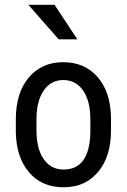

<svg xmlns="http://www.w3.org/2000/svg" viewBox="-20 -770 528 799"><path d="M131.8 -274.4V-227.1Q131.8 -150.9 162.1 -107.4Q192.4 -64.5 244.1 -64.5Q352.5 -64.5 356 -217.8V-273.9Q356 -349.6 325.7 -393.6Q294.9 -437 243.2 -437Q192.4 -437 162.1 -393.6Q131.8 -349.6 131.8 -274.4ZM45.9 -219.7V-273.9Q45.9 -383.3 99.6 -447.3Q153.3 -511.2 243.2 -511.2Q333 -511.2 386.7 -448.7Q440.4 -386.7 441.9 -279.8V-227.1Q441.9 -118.2 388.2 -54.7Q370.6 -33.7 348.9 -19.3Q327.1 -4.9 300.8 2.2Q274.4 9.3 244.1 9.3Q154.3 9.3 101.1 -52.7Q47.9 -114.3 45.9 -219.7ZM301.8 -606.4H224.1L98.1 -750H207Z"/></svg>

Font: MAUL Condensed
Style: Condensed Regular
Weight: 400
Designer: MAUL
Version: Version 1.0; 2020; ttfautohint (v1.8.3)